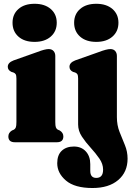

<svg xmlns="http://www.w3.org/2000/svg" viewBox="-20 -732 676 988"><path d="M158 -516.5Q105.5 -516.5 75 -543.5Q44.5 -570.5 44.5 -615Q44.5 -659 75 -685.8Q105.5 -712.5 158 -712.5Q210 -712.5 241 -685.8Q272 -659 272 -615Q272 -570.5 241 -543.5Q210 -516.5 158 -516.5ZM264.5 -444V-104.5Q264.5 -84.5 267.5 -76.8Q270.5 -69 277 -65L287.5 -60.5Q306 -49 306 -30Q306 0 272.5 0H56.5Q23 0 23 -30Q23 -49 41.5 -60.5L52 -65Q58.5 -69 61.5 -76.8Q64.5 -84.5 64.5 -104.5V-327.5Q64.5 -343.5 60.8 -349.8Q57 -356 49 -359L39 -362Q20 -371 20 -388.5Q20 -409.5 49.5 -421L172.5 -464.5Q211 -479.5 230.5 -479.5Q246.5 -479.5 255.5 -469.5Q264.5 -459.5 264.5 -444ZM475.5 -516.5Q423 -516.5 392.2 -543.5Q361.5 -570.5 361.5 -615Q361.5 -659 392.2 -685.8Q423 -712.5 475.5 -712.5Q527.5 -712.5 558.5 -685.8Q589.5 -659 589.5 -615Q589.5 -570.5 558.5 -543.5Q527.5 -516.5 475.5 -516.5ZM581.5 -129Q581.5 -88 595.2 -53.2Q609 -18.5 622.8 14.8Q636.5 48 636.5 84.5Q636.5 153.5 588.2 194.5Q540 235.5 456 235.5Q364.5 235.5 319.5 197.2Q274.5 159 274.5 108Q274.5 65.5 297.8 43.8Q321 22 360 22Q398.5 22 421.5 47Q444.5 72 444.5 112.5V147.5Q444.5 183.5 475.5 183.5Q510.5 183.5 510.5 141Q510.5 111.5 491.2 83.8Q472 56 446.5 28.2Q421 0.5 401.5 -29Q382 -58.5 382 -91.5V-327.5Q382 -343.5 378.2 -349.8Q374.5 -356 366.5 -359L356 -362Q337.5 -370.5 337.5 -388.5Q337.5 -409.5 366.5 -421L489.5 -464.5Q528.5 -479.5 548 -479.5Q564 -479.5 572.8 -469.5Q581.5 -459.5 581.5 -444Z"/></svg>

Font: Fraunces 72pt S050 Black
Style: Regular
Weight: 900
Version: Version 1.000; ttfautohint (v1.8.3)